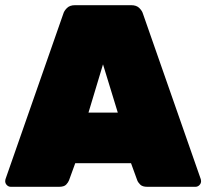

<svg xmlns="http://www.w3.org/2000/svg" viewBox="-20 -720 795 740"><path d="M22 0Q13 0 6.5 -6.5Q0 -13 0 -22Q0 -26 1 -29L224 -667Q227 -678 238 -689Q249 -700 269 -700H486Q506 -700 517 -689Q528 -678 531 -667L754 -29Q755 -26 755 -22Q755 -13 748.5 -6.5Q742 0 733 0H548Q529 0 520.5 -8.5Q512 -17 509 -25L485 -91H270L246 -25Q243 -17 235 -8.5Q227 0 207 0ZM321 -286H434L377 -472Z"/></svg>

Font: Rubik Light Black
Style: Regular
Weight: 900
Version: Version 2.104